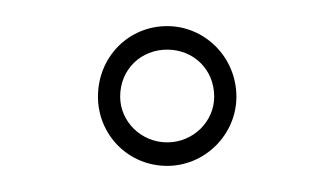

<svg xmlns="http://www.w3.org/2000/svg" viewBox="-20 -718 256 147"><path d="M108 -591C137 -591 161 -615 161 -644C161 -674 137 -698 108 -698C78 -698 55 -674 55 -644C55 -615 78 -591 108 -591ZM108 -680C128 -680 144 -665 144 -644C144 -625 128 -609 108 -609C88 -609 72 -625 72 -644C72 -665 88 -680 108 -680Z"/></svg>

Font: Emberly
Style: Regular
Weight: 400
Designer: Rajesh Rajput
Foundry: Rajesh Rajput
Version: Version 1.000